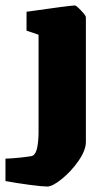

<svg xmlns="http://www.w3.org/2000/svg" viewBox="-85 -496 370 702"><path d="M-65 166V84Q-48 84 -9 80Q30 76 35 73Q47 66 51.5 41Q56 16 56 -12V-369L12 -384V-453Q172 -476 189 -476Q194 -476 211.5 -457.5Q229 -439 229 -433V23Q229 53 202.5 91.5Q176 130 141.5 158Q107 186 88 186Q70 186 24.5 180Q-21 174 -65 166Z"/></svg>

Font: Grenze Black
Style: Regular
Weight: 900
Designer: Renata Polastri
Foundry: Omnibus-Type
Version: Version 1.002; ttfautohint (v1.8)